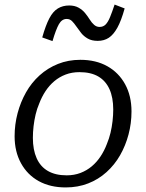

<svg xmlns="http://www.w3.org/2000/svg" viewBox="-20 -809 640 841"><path d="M448 -178Q458 -202 464 -227Q470 -252 473 -278.5Q476 -305 476 -329Q476 -382 459.5 -418.5Q443 -455 410.5 -474Q378 -493 328 -493Q295 -493 267.5 -482.5Q240 -472 218 -453.5Q196 -435 179.5 -410Q163 -385 152 -356Q142 -333 136 -307.5Q130 -282 127 -256Q124 -230 124 -205Q124 -153 140.5 -116Q157 -79 190 -60Q223 -41 272 -41Q305 -41 332.5 -51.5Q360 -62 382 -80.5Q404 -99 420.5 -124Q437 -149 448 -178ZM44 -212Q44 -264 57 -313Q70 -362 94 -404.5Q118 -447 153.5 -479Q189 -511 234 -529Q279 -547 332 -547Q400 -547 450 -519Q500 -491 528 -440Q556 -389 556 -321Q556 -269 543 -220Q530 -171 506 -129Q482 -87 446.5 -55Q411 -23 366 -5.5Q321 12 268 12Q200 12 150 -15.5Q100 -43 72 -94Q44 -145 44 -212ZM408 -630Q382 -630 364.5 -640Q347 -650 335.5 -664.5Q324 -679 314.5 -693Q305 -707 295.5 -716.5Q286 -726 272 -726Q251 -726 238 -703Q225 -680 210 -629L165 -645Q180 -698 196 -728.5Q212 -759 233.5 -772Q255 -785 283 -785Q307 -785 324 -775.5Q341 -766 352.5 -752Q364 -738 373 -723.5Q382 -709 392.5 -700Q403 -691 416 -691Q432 -691 442.5 -701.5Q453 -712 462 -734Q471 -756 482 -789L526 -772Q511 -718 494 -687.5Q477 -657 456.5 -643.5Q436 -630 408 -630Z"/></svg>

Font: Roboto Serif 20pt Light
Style: Italic
Weight: 300
Italic angle: -10°
Version: Version 1.007